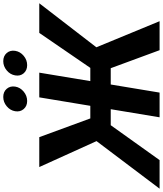

<svg xmlns="http://www.w3.org/2000/svg" viewBox="44 -1053 985 1161"><g transform="rotate(-90 536.5 -472.5)"><path d="M677.7 -727.5 557.1 0H407.7L528.3 -727.5ZM-23.9 0 263.7 -381.3 106.9 -727.5H287.6L400.9 -418.9H706.5L918 -727.5H1097.2L831.1 -382.3L988.8 0H813.5L704.6 -295.4H359.9L148.9 0ZM723.1 -800.8Q691.9 -800.8 673.8 -821.8Q655.8 -842.8 661.1 -873Q666 -903.3 691.2 -924.3Q716.3 -945.3 747.1 -945.3Q778.3 -945.3 796.4 -924.3Q814.5 -903.3 809.6 -873Q804.7 -842.8 779.5 -821.8Q754.4 -800.8 723.1 -800.8ZM506.3 -800.8Q475.6 -800.8 457.5 -821.8Q439.5 -842.8 444.3 -873Q449.2 -903.3 474.4 -924.3Q499.5 -945.3 530.8 -945.3Q562 -945.3 580.1 -924.3Q598.1 -903.3 593.3 -873Q588.4 -842.8 563 -821.8Q537.6 -800.8 506.3 -800.8Z"/></g></svg>

Font: Inter 18pt
Style: Bold Italic
Weight: 700
Italic angle: -9.3988°
Designer: Rasmus Andersson
Foundry: rsms
Version: Version 4.001;git-66647c0bb